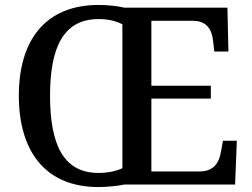

<svg xmlns="http://www.w3.org/2000/svg" viewBox="-20 -745 1016 775"><path d="M377 10C409 10 453 6 481 0H929L936 -177H880L872 -133C865 -89 843 -53 786 -53H591V-347H831V-399H591V-661H759C814 -661 835 -626 840 -581L845 -537H902L898 -714H482C455 -721 411 -725 378 -725C161 -725 56 -580 56 -359C56 -137 161 10 377 10ZM377 -47C236 -47 182 -162 182 -358C182 -554 236 -668 378 -668C417 -668 449 -660 474 -647V-66C448 -54 416 -47 377 -47Z"/></svg>

Font: Noto Serif Thai Medium
Style: Regular
Weight: 500
Designer: Monotype Design Team
Foundry: Monotype Imaging Inc.
Version: Version 1.901;PS 001.901;hotconv 1.0.88;makeotf.lib2.5.64775